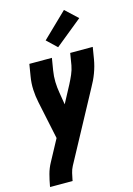

<svg xmlns="http://www.w3.org/2000/svg" viewBox="-144 -847 788 1135"><g transform="rotate(-15 250.0 -280.0)"><path d="M16 215 17 208Q23 174 32 140Q41 106 58 75L128 -55L79 -288Q71 -326 69 -366Q67 -406 74 -447L86 -520H224L212 -447Q206 -411 207 -376.5Q208 -342 214 -308L226 -235L283 -342Q296 -367 307.5 -393.5Q319 -420 324 -447L336 -520H474L462 -447Q455 -406 440 -366Q425 -326 403 -288L178 129Q168 148 163.5 168Q159 188 155 208L154 215ZM276 -571 215 -629 366 -775 441 -705Z"/></g></svg>

Font: Iosevka Term Curly Hv Obl
Style: Regular
Weight: 900
Italic angle: -9°
Designer: Belleve Invis
Foundry: Belleve Invis
Version: Version 32.3.0